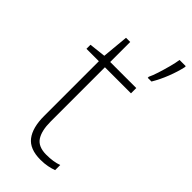

<svg xmlns="http://www.w3.org/2000/svg" viewBox="-244 -812 875 875"><g transform="rotate(45 193.5 -375.0)"><path d="M223 -25Q246 -25 265.5 -28Q285 -31 301 -37V-4Q285 2 265 6Q245 10 220 10Q151 10 121 -29Q91 -68 91 -143V-496H11V-522L91 -531L103 -659H130V-530H298V-496H130V-146Q130 -87 150.5 -56Q171 -25 223 -25ZM387 -753Q379 -717 363 -676Q347 -635 326 -600H302V-607Q310 -623 319 -651Q328 -679 336 -709Q344 -739 347 -760H387Z"/></g></svg>

Font: Noto Sans Bengali ExtraLight
Style: Regular
Weight: 200
Designer: Jelle Bosma - Monotype Design Team
Foundry: Monotype Imaging Inc.
Version: Version 2.003; ttfautohint (v1.8.4.7-5d5b)